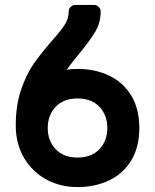

<svg xmlns="http://www.w3.org/2000/svg" viewBox="-20 -750 628 780"><path d="M286 -730H362Q373 -730 381 -722Q389 -714 389 -703Q389 -659 368 -623Q347 -587 302 -532Q279 -505 251 -467Q272 -470 295 -470Q366 -470 423 -443Q480 -416 513 -362Q546 -308 546 -230Q546 -152 513 -98Q480 -44 423 -17Q366 10 295 10Q225 10 168 -21Q111 -52 77.5 -109Q44 -166 44 -240Q44 -322 65.5 -385Q87 -448 115.5 -489Q144 -530 188 -581Q225 -622 242 -648Q259 -674 259 -703Q259 -714 267 -722Q275 -730 286 -730ZM416 -230Q416 -282 384 -316Q352 -350 295 -350Q238 -350 206 -316Q174 -282 174 -230Q174 -178 206 -144Q238 -110 295 -110Q352 -110 384 -144Q416 -178 416 -230Z"/></svg>

Font: Hezaedrus Medium
Style: Regular
Weight: 500
Designer: Hubert & Fischer
Foundry: Hubert & Fischer
Version: Version 1.10;September 3, 2019;FontCreator 11.5.0.2425 64-bi